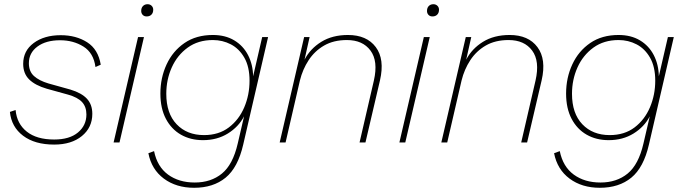

<svg xmlns="http://www.w3.org/2000/svg" viewBox="-20 -676 3245 911"><path d="M237 10Q145 10 89.5 -32Q34 -74 27 -145L54 -154Q60 -89 107 -51.5Q154 -14 237 -14Q310 -14 350 -47.5Q390 -81 390 -133Q390 -169 369.5 -191.5Q349 -214 303 -227L202 -255Q147 -271 118.5 -299Q90 -327 90 -373Q90 -435 140 -472Q190 -509 268 -509Q341 -509 393.5 -475.5Q446 -442 458 -369L433 -358Q424 -425 376 -455Q328 -485 265 -485Q198 -485 157.5 -455Q117 -425 117 -376Q117 -337 141.5 -315Q166 -293 210 -280L314 -251Q367 -235 392.5 -207.5Q418 -180 418 -136Q418 -71 368.5 -30.5Q319 10 237 10Z M676 -598Q664 -598 657 -605.5Q650 -613 650 -624Q650 -639 658.5 -647.5Q667 -656 680 -656Q692 -656 699.5 -648.5Q707 -641 707 -630Q707 -615 698.5 -606.5Q690 -598 676 -598ZM663 -500 547 0H519L635 -500Z M901 215Q816 215 757.5 171.5Q699 128 684 51L711 41Q726 115 777.5 152.5Q829 190 904 190Q981 190 1033 147.5Q1085 105 1108 5L1138 -124Q1112 -74 1061 -42.5Q1010 -11 943 -11Q884 -11 838.5 -37Q793 -63 767 -112.5Q741 -162 741 -232Q741 -307 770.5 -370.5Q800 -434 855.5 -472Q911 -510 990 -510Q1049 -510 1091.5 -484.5Q1134 -459 1157 -414.5Q1180 -370 1181 -314L1224 -500H1252L1134 10Q1109 119 1050.5 167Q992 215 901 215ZM948 -35Q1018 -35 1066 -71.5Q1114 -108 1139 -167Q1164 -226 1164 -293Q1164 -359 1139.5 -402Q1115 -445 1075.5 -465.5Q1036 -486 990 -486Q920 -486 870.5 -450Q821 -414 795 -356Q769 -298 769 -231Q769 -138 818 -86.5Q867 -35 948 -35Z M1307 0 1423 -500H1449L1425 -393Q1452 -445 1504.5 -477.5Q1557 -510 1631 -510Q1720 -510 1763 -452.5Q1806 -395 1783 -295L1714 0H1686L1754 -294Q1775 -386 1738 -436Q1701 -486 1626 -486Q1563 -486 1518 -460Q1473 -434 1444.5 -390.5Q1416 -347 1403 -294L1335 0Z M2032 -598Q2020 -598 2013 -605.5Q2006 -613 2006 -624Q2006 -639 2014.5 -647.5Q2023 -656 2036 -656Q2048 -656 2055.5 -648.5Q2063 -641 2063 -630Q2063 -615 2054.5 -606.5Q2046 -598 2032 -598ZM2019 -500 1903 0H1875L1991 -500Z M2074 0 2190 -500H2216L2192 -393Q2219 -445 2271.5 -477.5Q2324 -510 2398 -510Q2487 -510 2530 -452.5Q2573 -395 2550 -295L2481 0H2453L2521 -294Q2542 -386 2505 -436Q2468 -486 2393 -486Q2330 -486 2285 -460Q2240 -434 2211.5 -390.5Q2183 -347 2170 -294L2102 0Z M2826 215Q2741 215 2682.5 171.5Q2624 128 2609 51L2636 41Q2651 115 2702.5 152.5Q2754 190 2829 190Q2906 190 2958 147.5Q3010 105 3033 5L3063 -124Q3037 -74 2986 -42.5Q2935 -11 2868 -11Q2809 -11 2763.5 -37Q2718 -63 2692 -112.5Q2666 -162 2666 -232Q2666 -307 2695.5 -370.5Q2725 -434 2780.5 -472Q2836 -510 2915 -510Q2974 -510 3016.5 -484.5Q3059 -459 3082 -414.5Q3105 -370 3106 -314L3149 -500H3177L3059 10Q3034 119 2975.5 167Q2917 215 2826 215ZM2873 -35Q2943 -35 2991 -71.5Q3039 -108 3064 -167Q3089 -226 3089 -293Q3089 -359 3064.5 -402Q3040 -445 3000.5 -465.5Q2961 -486 2915 -486Q2845 -486 2795.5 -450Q2746 -414 2720 -356Q2694 -298 2694 -231Q2694 -138 2743 -86.5Q2792 -35 2873 -35Z"/></svg>

Font: Work Sans ExtraLight
Style: Italic
Weight: 200
Italic angle: -13°
Designer: Wei Huang
Foundry: Wei Huang
Version: Version 2.012; ttfautohint (v1.8.3)